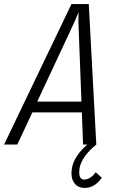

<svg xmlns="http://www.w3.org/2000/svg" viewBox="-64 -710 559 943"><path d="M436 163Q401 213 352 213Q321 213 304 193Q287 173 287 141Q287 128 290 113Q295 85 314.5 55.5Q334 26 365 0H344L338 -158H95L21 0H-44L287 -690H372L409 0Q339 57 327 114Q325 130 325 136Q325 172 350 172Q364 172 379 162.5Q394 153 406 136ZM336 -211 321 -605 322 -648H321L303 -605L119 -211Z"/></svg>

Font: Decalotype Light Italic
Style: Regular
Weight: 300
Italic angle: -12°
Designer: Alfredo Marco Pradil
Foundry: Alfredo Marco Pradil
Version: Version 1.0